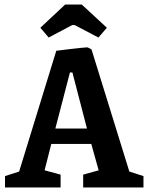

<svg xmlns="http://www.w3.org/2000/svg" viewBox="-20 -823 650 843"><path d="M193.8 -658.2 157.2 -701.2 266.1 -803.2H338.9L449.2 -701.2L412.1 -658.2L308.1 -712.9H296.9ZM2 0V-49.8L64 -69.8L227.1 -600.1Q244.6 -602.5 277.6 -606.4Q310.5 -610.4 335.4 -612.8Q360.4 -615.2 362.8 -615.2Q364.7 -615.2 369.4 -612.8Q374 -610.4 377.9 -608.4L381.8 -606L547.9 -69.8L609.9 -49.8V0H345.2V-56.2L413.1 -75.2L380.9 -190.9H205.1L175.8 -75.2L246.1 -56.2V0ZM223.1 -258.8H361.8L297.9 -504.9H287.1Z"/></svg>

Font: Grenze SemiBold
Style: Regular
Weight: 600
Designer: Renata Polastri
Foundry: Omnibus-Type
Version: Version 1.002;PS 001.002;hotconv 1.0.88;makeotf.lib2.5.64775